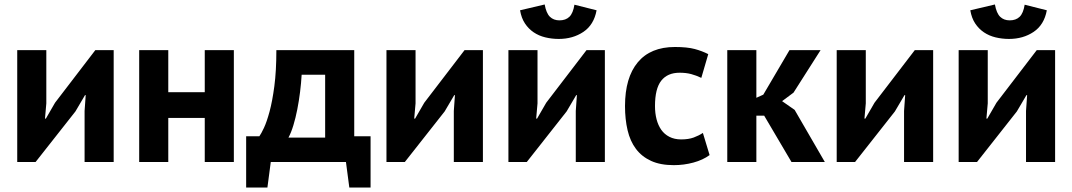

<svg xmlns="http://www.w3.org/2000/svg" viewBox="-20 -724 4792 858"><path d="M358 -228 363 -299H360L317 -226L139 0H57V-500H187V-262L181 -194H185L226 -265L406 -500H488V0H358Z M895 -197H732V0H602V-500H732V-312H895V-500H1025V0H895Z M1636 114H1541L1526 0H1190L1175 114H1080V-115H1139Q1147 -126 1159.5 -152.5Q1172 -179 1184.5 -225Q1197 -271 1206 -339Q1215 -407 1215 -500H1563V-115H1636ZM1433 -109V-390H1328Q1326 -354 1321 -313.5Q1316 -273 1308.5 -235Q1301 -197 1291 -164Q1281 -131 1269 -109Z M2008 -228 2013 -299H2010L1967 -226L1789 0H1707V-500H1837V-262L1831 -194H1835L1876 -265L2056 -500H2138V0H2008Z M2252 0ZM2553 -228 2558 -299H2555L2512 -226L2334 0H2252V-500H2382V-262L2376 -194H2380L2421 -265L2601 -500H2683V0H2553ZM2414 -704Q2421 -665 2437.5 -649Q2454 -633 2480 -633Q2508 -633 2524.5 -649Q2541 -665 2547 -703L2646 -678Q2634 -613 2587 -581.5Q2540 -550 2477 -550Q2446 -550 2417 -557Q2388 -564 2365 -579.5Q2342 -595 2326 -619Q2310 -643 2304 -678Z M2773 0ZM3151 -31Q3121 -9 3078.5 2.5Q3036 14 2991 14Q2931 14 2889.5 -5Q2848 -24 2822 -58.5Q2796 -93 2784.5 -142Q2773 -191 2773 -250Q2773 -377 2830 -445.5Q2887 -514 2996 -514Q3051 -514 3084.5 -505Q3118 -496 3145 -482L3114 -376Q3091 -387 3068.5 -393Q3046 -399 3017 -399Q2963 -399 2935 -363.5Q2907 -328 2907 -250Q2907 -218 2914 -191Q2921 -164 2935 -144Q2949 -124 2971.5 -112.5Q2994 -101 3024 -101Q3057 -101 3080 -109.5Q3103 -118 3121 -130Z M3395 -207H3360V0H3230V-500H3360V-287L3391 -301L3508 -500H3647L3526 -310L3475 -272L3531 -233L3666 0H3517Z M4020 -228 4025 -299H4022L3979 -226L3801 0H3719V-500H3849V-262L3843 -194H3847L3888 -265L4068 -500H4150V0H4020Z M4264 0ZM4565 -228 4570 -299H4567L4524 -226L4346 0H4264V-500H4394V-262L4388 -194H4392L4433 -265L4613 -500H4695V0H4565ZM4426 -704Q4433 -665 4449.5 -649Q4466 -633 4492 -633Q4520 -633 4536.5 -649Q4553 -665 4559 -703L4658 -678Q4646 -613 4599 -581.5Q4552 -550 4489 -550Q4458 -550 4429 -557Q4400 -564 4377 -579.5Q4354 -595 4338 -619Q4322 -643 4316 -678Z"/></svg>

Font: PT Sans
Style: Bold
Weight: 700
Version: Version 2.003W OFL; ttfautohint (v1.6)